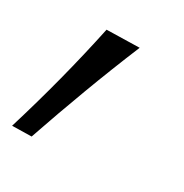

<svg xmlns="http://www.w3.org/2000/svg" viewBox="-100 -199 416 435"><g transform="rotate(30 107.5 19.0)"><path d="M-15 167Q31 16.5 61.5 -128.5L147 -130.5Q116.5 -57 88.8 17.2Q61 91.5 35.5 166Z"/></g></svg>

Font: Commissioner Flair Light
Style: Italic
Weight: 300
Italic angle: -12°
Designer: Kostas Bartsokas
Foundry: Kostas Bartsokas
Version: Version 1.000; ttfautohint (v1.8.3)